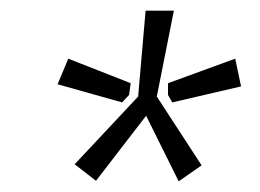

<svg xmlns="http://www.w3.org/2000/svg" viewBox="-20 -711 488 360"><path d="M274 -530 358 -401 315 -371 254 -494 160 -372 120 -403 239 -530 253 -691H306ZM225 -555 222 -533 209 -519 88 -553 108 -601ZM432 -549 303 -519 295 -533V-555L421 -601Z"/></svg>

Font: Exo 2.0
Style: Italic
Weight: 400
Italic angle: -8°
Designer: Natanael Gama
Version: Version 1.001;PS 001.001;hotconv 1.0.70;makeotf.lib2.5.58329